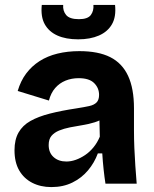

<svg xmlns="http://www.w3.org/2000/svg" viewBox="-20 -747 625 781"><path d="M189 14Q145 14 111 -3.5Q77 -21 58 -54Q39 -87 39 -136Q39 -179 55.5 -208Q72 -237 104 -255Q136 -273 183 -285Q230 -297 290 -306Q322 -311 342.5 -315.5Q363 -320 373 -330.5Q383 -341 383 -361Q383 -389 363 -409Q343 -429 300 -429Q271 -429 246.5 -419Q222 -409 204.5 -389Q187 -369 179 -338L52 -377Q64 -418 86.5 -448Q109 -478 141 -498.5Q173 -519 214 -529Q255 -539 303 -539Q380 -539 428.5 -514.5Q477 -490 501 -438.5Q525 -387 525 -306V-216Q525 -181 526.5 -145Q528 -109 530.5 -72.5Q533 -36 536 0H409Q405 -25 401.5 -57.5Q398 -90 396 -123H378Q364 -85 338 -54Q312 -23 274.5 -4.5Q237 14 189 14ZM250 -90Q269 -90 288.5 -97Q308 -104 326.5 -116.5Q345 -129 360.5 -148Q376 -167 386 -191L384 -275L407 -270Q389 -257 365 -249.5Q341 -242 315.5 -238Q290 -234 265 -229Q240 -224 220.5 -216Q201 -208 189.5 -194.5Q178 -181 178 -157Q178 -126 198 -108Q218 -90 250 -90ZM150 -727H237Q235 -703 249 -686Q263 -669 301 -669Q337 -669 349.5 -686Q362 -703 360 -727H448Q453 -679 435.5 -648.5Q418 -618 382.5 -602.5Q347 -587 298 -587Q248 -587 213.5 -602.5Q179 -618 162 -648.5Q145 -679 150 -727Z"/></svg>

Font: Bricolage Grotesque
Style: Bold
Weight: 700
Designer: Mathieu Triay
Foundry: Atelier Triay
Version: Version 1.001;gftools[0.9.33.dev8+g029e19f]